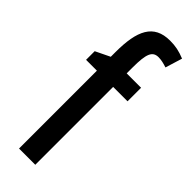

<svg xmlns="http://www.w3.org/2000/svg" viewBox="-256 -783 802 802"><g transform="rotate(45 144.5 -382.5)"><path d="M254 -460V-540H169V-574C169 -656 180 -682 216 -682C231 -682 248 -678 266 -672L289 -747C257 -760 233 -765 201 -765C104 -765 73 -697 73 -569V-542L9 -511V-460H73V0H169V-460Z"/></g></svg>

Font: Noto Sans Myanmar UI ExtraCondensed Medium
Style: Regular
Weight: 500
Width: 2
Designer: Monotype Design Team
Foundry: Monotype Imaging Inc.
Version: Version 2.103